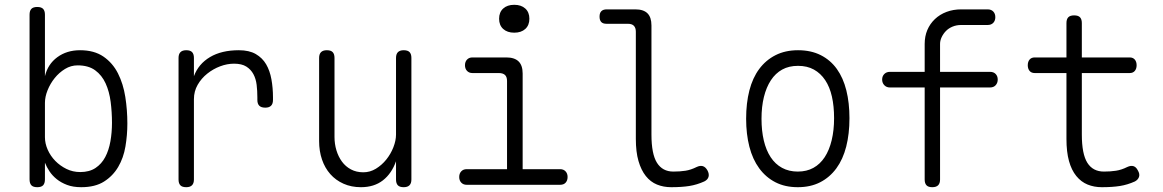

<svg xmlns="http://www.w3.org/2000/svg" viewBox="-20 -769 4840 799"><path d="M135 10Q118 10 110.5 2Q103 -6 103 -23V-708Q103 -724 110.5 -732Q118 -740 135 -740Q152 -740 159.5 -732Q167 -724 167 -708V-452Q179 -502 218.5 -531Q258 -560 313 -560Q372 -560 410.5 -533.5Q449 -507 471 -463.5Q493 -420 501.5 -365.5Q510 -311 510 -255Q510 -207 502 -159.5Q494 -112 472 -74.5Q450 -37 413 -13.5Q376 10 318 10Q284 10 259 0.5Q234 -9 216 -23.5Q198 -38 186 -56Q174 -74 167 -92V-23Q167 -6 159.5 2Q152 10 135 10ZM314 -53Q352 -53 377.5 -70Q403 -87 418 -115.5Q433 -144 439.5 -181Q446 -218 446 -258Q446 -302 440.5 -345Q435 -388 419.5 -422Q404 -456 376 -476.5Q348 -497 303 -497Q275 -497 250.5 -482Q226 -467 207.5 -444Q189 -421 178 -393.5Q167 -366 167 -341V-198Q167 -172 178.5 -146Q190 -120 210 -99.5Q230 -79 256.5 -66Q283 -53 314 -53Z M755 10Q738 10 730.5 2Q723 -6 723 -22V-528Q723 -544 731 -552Q739 -560 755 -560Q772 -560 779.5 -552Q787 -544 787 -528V-452Q806 -503 854 -531.5Q902 -560 974 -560Q1017 -560 1044.5 -544Q1072 -528 1087.5 -501.5Q1103 -475 1109.5 -439Q1116 -403 1116 -364V-353Q1116 -337 1108 -329Q1100 -321 1084 -321Q1067 -321 1059 -329Q1051 -337 1051 -353V-364Q1051 -391 1048 -416Q1045 -441 1034.5 -460.5Q1024 -480 1005 -492Q986 -504 954 -504Q925 -504 896 -493Q867 -482 842.5 -462.5Q818 -443 802.5 -416Q787 -389 787 -356V-22Q787 -6 779 2Q771 10 755 10Z M1628 -209V-528Q1628 -544 1636 -552Q1644 -560 1660 -560Q1677 -560 1684.5 -552Q1692 -544 1692 -528V-22Q1692 -6 1684 2Q1676 10 1660 10Q1643 10 1635.5 2Q1628 -6 1628 -22V-98Q1610 -47 1573.5 -18.5Q1537 10 1482 10Q1442 10 1409.5 -4.5Q1377 -19 1354.5 -44.5Q1332 -70 1320 -105Q1308 -140 1308 -182V-528Q1308 -544 1316 -552Q1324 -560 1340 -560Q1357 -560 1364.5 -552Q1372 -544 1372 -528V-199Q1372 -170 1380 -143.5Q1388 -117 1403 -96.5Q1418 -76 1440.5 -64Q1463 -52 1492 -52Q1520 -52 1544.5 -67Q1569 -82 1587.5 -105Q1606 -128 1617 -156Q1628 -184 1628 -209Z M2311 -65Q2325 -65 2333.5 -56Q2342 -47 2342 -32.5Q2342 -18 2334 -9Q2326 0 2311 0H1922Q1908 0 1899.5 -9Q1891 -18 1891 -32.5Q1891 -47 1899.5 -56Q1908 -65 1922 -65H2090V-432Q2090 -449 2081.5 -457Q2073 -465 2056 -465H1946Q1932 -465 1923.5 -474Q1915 -483 1915 -497.5Q1915 -512 1923.5 -521Q1932 -530 1946 -530H2087Q2121 -530 2138 -513.5Q2155 -497 2155 -463V-65ZM2120 -633Q2091 -633 2074 -648.5Q2057 -664 2057 -691Q2057 -718 2074 -733.5Q2091 -749 2120 -749Q2149 -749 2166 -733.5Q2183 -718 2183 -691Q2183 -664 2166 -648.5Q2149 -633 2120 -633Z M2691 -209Q2691 -128 2714 -91.5Q2737 -55 2782 -55Q2810 -55 2832.5 -58.5Q2855 -62 2879 -74Q2894 -81 2905 -77.5Q2916 -74 2924 -60Q2932 -45 2928.5 -33Q2925 -21 2911 -14Q2880 0 2848.5 5Q2817 10 2773 10Q2741 10 2714 -1Q2687 -12 2667.5 -36.5Q2648 -61 2637 -99Q2626 -137 2626 -191V-637Q2626 -653 2618 -661.5Q2610 -670 2593 -670H2504Q2489 -670 2482 -677.5Q2475 -685 2475 -700Q2475 -715 2482.5 -722.5Q2490 -730 2505 -730H2624Q2658 -730 2674.5 -713.5Q2691 -697 2691 -663Z M3300 10Q3247 10 3207 -10.5Q3167 -31 3139.5 -68.5Q3112 -106 3098.5 -158.5Q3085 -211 3085 -275Q3085 -340 3098.5 -392.5Q3112 -445 3139.5 -482Q3167 -519 3207.5 -539.5Q3248 -560 3301 -560Q3355 -560 3395.5 -539.5Q3436 -519 3462.5 -482Q3489 -445 3502 -393Q3515 -341 3515 -277Q3515 -212 3501.5 -159Q3488 -106 3460.5 -68.5Q3433 -31 3393 -10.5Q3353 10 3300 10ZM3300 -55Q3337 -55 3365 -70.5Q3393 -86 3412 -115Q3431 -144 3441 -185.5Q3451 -227 3451 -277Q3451 -327 3442 -367Q3433 -407 3414 -435.5Q3395 -464 3367 -479.5Q3339 -495 3301 -495Q3263 -495 3235 -479.5Q3207 -464 3188 -435Q3169 -406 3159 -365.5Q3149 -325 3149 -275Q3149 -225 3158.5 -184.5Q3168 -144 3187 -115Q3206 -86 3234.5 -70.5Q3263 -55 3300 -55Z M4100 -405H3892V-22Q3892 -6 3884 2Q3876 10 3859.5 10Q3843 10 3835.5 2Q3828 -6 3828 -22V-405H3683Q3669 -405 3660 -414.5Q3651 -424 3651 -438Q3651 -452 3660 -461Q3669 -470 3683 -470H3828V-586Q3828 -618 3839 -644Q3850 -670 3870.5 -689.5Q3891 -709 3919 -719.5Q3947 -730 3980 -730H4090Q4105 -730 4113.5 -721Q4122 -712 4122 -697.5Q4122 -683 4113.5 -674Q4105 -665 4090 -665H3980Q3960 -665 3943.5 -658Q3927 -651 3916 -639.5Q3905 -628 3898.5 -614Q3892 -600 3892 -586V-470H4100Q4115 -470 4123.5 -461Q4132 -452 4132 -438Q4132 -424 4123.5 -414.5Q4115 -405 4100 -405Z M4681 -530Q4695 -530 4702.5 -521Q4710 -512 4710 -497.5Q4710 -483 4702.5 -474Q4695 -465 4681 -465H4482V-209Q4482 -128 4505 -91.5Q4528 -55 4574 -55Q4601 -55 4624 -58.5Q4647 -62 4671 -74Q4686 -81 4697 -77.5Q4708 -74 4715 -60Q4724 -45 4720 -33Q4716 -21 4703 -14Q4672 0 4640.5 5Q4609 10 4565 10Q4533 10 4506 -1Q4479 -12 4459 -36.5Q4439 -61 4428.5 -99Q4418 -137 4418 -191V-465H4286Q4272 -465 4264.5 -474Q4257 -483 4257 -497.5Q4257 -512 4264.5 -521Q4272 -530 4286 -530H4418V-673Q4418 -689 4425.5 -697Q4433 -705 4450 -705Q4467 -705 4474.5 -697Q4482 -689 4482 -673V-530Z"/></svg>

Font: Maple Mono ExtraLight
Style: Regular
Weight: 275
Monospace: yes
Designer: subframe7536
Version: Version 7.000